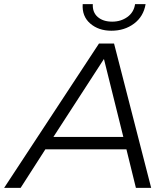

<svg xmlns="http://www.w3.org/2000/svg" viewBox="-70 -911 807 931"><path d="M-50 0 410 -700H483L663 0H589L543 -187H150L30 0ZM189 -247H528L434 -625ZM470 -762Q408 -762 367.5 -797Q327 -832 331 -891H380Q378 -851 404 -828.5Q430 -806 474 -806Q516 -806 547.5 -828.5Q579 -851 585 -891H636Q626 -831 580 -796.5Q534 -762 470 -762Z"/></svg>

Font: Montserrat
Style: Italic
Weight: 400
Italic angle: -11.3°
Designer: Julieta Ulanovsky
Foundry: Julieta Ulanovsky
Version: Version 9.000; ttfautohint (v1.8.4.7-5d5b)